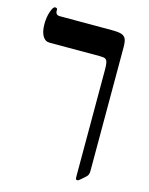

<svg xmlns="http://www.w3.org/2000/svg" viewBox="-118 -664 726 933"><g transform="rotate(15 245.5 -197.0)"><path d="M413.1 136.2Q413.1 144.5 410.2 152.8Q407.2 161.1 395 170.9L381.3 183.1Q368.7 194.8 362.8 194.8Q356.9 194.8 355.5 190.9Q354 187 354 174.8V-358.9Q354 -383.8 351.1 -395.5Q348.1 -407.2 340.8 -411.6Q333.5 -416 314 -416H59.1Q37.1 -416 24.7 -437.7Q12.2 -459.5 12.2 -497.1Q12.2 -532.2 22 -560.5Q31.7 -588.9 42 -588.9Q53.2 -588.9 53.2 -580.1V-570.8Q53.2 -565.4 57.9 -559.3Q62.5 -553.2 75.2 -553.2H335Q370.6 -553.2 385.7 -547.9Q400.9 -542.5 407 -529.5Q413.1 -516.6 413.1 -485.8Z"/></g></svg>

Font: Liberation Serif
Style: Bold
Weight: 700
Designer: Steve Matteson
Foundry: Ascender Corporation
Version: Version 2.1.5